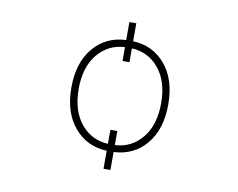

<svg xmlns="http://www.w3.org/2000/svg" viewBox="-79 -728 1157 934"><g transform="rotate(10 500.0 -261.5)"><path d="M487.3 -22.5V-91.8H521.5V-22.5Q603.5 -26.4 655.8 -90.3Q708 -154.3 708 -261.7Q708 -369.1 655.8 -432.6Q603.5 -496.1 521.5 -500V-431.6H487.3V-500Q405.3 -496.1 353 -432.6Q300.8 -369.1 300.8 -261.7Q300.8 -154.3 353 -90.3Q405.3 -26.4 487.3 -22.5ZM521.5 11.7V100.6H487.3V11.7Q388.7 7.8 326.7 -65.4Q264.6 -138.7 264.6 -261.7Q264.6 -384.8 326.2 -458Q387.7 -531.2 487.3 -535.2V-624H521.5V-535.2Q620.1 -531.2 681.6 -458Q743.2 -384.8 743.2 -261.7Q743.2 -138.7 681.6 -65.4Q620.1 7.8 521.5 11.7Z"/></g></svg>

Font: GenEi Gothic M ExtraLight
Style: Regular
Weight: 200
Designer: o_tamon (Modified); [Source Han Sans]
Ryoko NISHIZUKA  (kana & ideographs); Paul D. Hunt (Latin, Greek & Cyrillic); Wenl
Version: Version 1.1a;Original Version 1.004